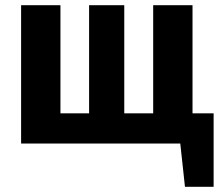

<svg xmlns="http://www.w3.org/2000/svg" viewBox="-20 -551 840 737"><path d="M800 -116V166H690L672 0H61V-531H212V-116H322V-531H457V-116H568V-531H719V-116Z"/></svg>

Font: FiraGOUPP
Style: Bold
Weight: 700
Designer: bBox Type
Foundry: bBox Type GmbH
Version: Version 1.001